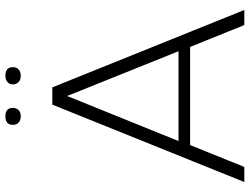

<svg xmlns="http://www.w3.org/2000/svg" viewBox="-127 -799 926 712"><g transform="rotate(-90 336.0 -443.0)"><path d="M655 0H599L518 -201H154L73 0H17L304 -712H368ZM502 -244 336 -657 169 -244ZM229 -858Q229 -886 261 -886Q292 -886 292 -858Q292 -846 284 -837.5Q276 -829 261 -829Q246 -829 237.5 -837Q229 -845 229 -858ZM411 -886Q443 -886 443 -858Q443 -845 434.5 -837Q426 -829 411 -829Q396 -829 387.5 -837.5Q379 -846 379 -858Q379 -870 387.5 -878Q396 -886 411 -886Z"/></g></svg>

Font: Creato Display Light
Style: Regular
Weight: 300
Version: Version 1.000